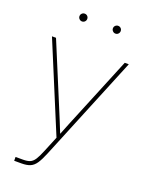

<svg xmlns="http://www.w3.org/2000/svg" viewBox="-165 -778 817 1064"><g transform="rotate(20 243.5 -246.0)"><path d="M56.2 204.1V181.6H99.1Q125 181.6 140.6 175.3Q156.2 168.9 168.5 150.1Q180.7 131.3 195.3 95.2L232.9 3.9L17.1 -515.6H41L187 -164.1Q201.7 -128.9 216.1 -93.8Q230.5 -58.6 244.6 -23.4Q258.8 -58.6 272.9 -93.8Q287.1 -128.9 301.8 -164.1L446.3 -515.6H470.2L216.3 103Q199.7 143.6 184.8 165.5Q169.9 187.5 150.1 195.8Q130.4 204.1 99.1 204.1ZM145 -649.9Q135.7 -649.9 128.9 -656.7Q122.1 -663.6 122.1 -672.9Q122.1 -682.6 128.9 -689.2Q135.7 -695.8 145 -695.8Q154.8 -695.8 161.4 -689.2Q168 -682.6 168 -672.9Q168 -663.6 161.4 -656.7Q154.8 -649.9 145 -649.9ZM342.3 -649.9Q333 -649.9 326.2 -656.7Q319.3 -663.6 319.3 -672.9Q319.3 -682.6 326.2 -689.2Q333 -695.8 342.3 -695.8Q352.1 -695.8 358.6 -689.2Q365.2 -682.6 365.2 -672.9Q365.2 -663.6 358.6 -656.7Q352.1 -649.9 342.3 -649.9Z"/></g></svg>

Font: Inter Display Thin
Style: Regular
Weight: 100
Designer: Rasmus Andersson
Foundry: rsms
Version: Version 4.000;git-a52131595